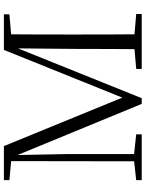

<svg xmlns="http://www.w3.org/2000/svg" viewBox="102 -868 765 1010"><g transform="rotate(-90 485.0 -362.5)"><path d="M731 0H917V-29L810 -38C809 -136 809 -235 809 -335V-390C809 -490 809 -590 810 -687L915 -696V-725H728L477 -102L222 -725H43V-696L143 -687L142 -40L43 -29V0H284V-29L180 -40V-393L175 -653L444 0H474L736 -651L733 -325C733 -234 733 -136 732 -38L628 -29V0Z"/></g></svg>

Font: Noto Serif CJK SC Light
Style: Regular
Weight: 300
Designer: Ryoko NISHIZUKA 西塚涼子 (kana & ideographs); Frank Grießhammer (Latin, Greek & Cyrillic); Wenlong ZHANG 张文龙 (bopomofo); San
Foundry: Adobe
Version: Version 2.001;hotconv 1.1.0;makeotfexe 2.6.0